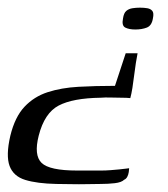

<svg xmlns="http://www.w3.org/2000/svg" viewBox="-21 -392 439 501"><path d="M307 -253H338Q336 -243 333.5 -227.5Q331 -212 329 -195Q327 -178 324.5 -162.5Q322 -147 319 -136Q310 -137 296 -137Q282 -137 267.5 -137.5Q253 -138 242 -137Q169 -136 132 -116.5Q95 -97 80 -38Q67 13 87.5 33Q108 53 180 53H244Q255 53 267.5 52Q280 51 290.5 50Q301 49 308 48Q315 47 316 47Q316 50 315 57Q314 64 311 69.5Q308 75 303 77Q296 84 278.5 86Q261 88 242 88Q228 88 206.5 88.5Q185 89 163 88.5Q141 88 126 88Q76 87 45 77.5Q14 68 4 41Q-6 14 6 -38Q18 -87 43 -113.5Q68 -140 103.5 -151.5Q139 -163 183.5 -165.5Q228 -168 279 -168ZM378 -344Q375 -325 362 -320Q349 -315 332 -315Q316 -315 306 -320Q296 -325 300 -344Q302 -358 308.5 -363.5Q315 -369 324.5 -370.5Q334 -372 344 -372Q355 -372 363.5 -370.5Q372 -369 376.5 -363.5Q381 -358 378 -344Z"/></svg>

Font: Genos
Style: Italic
Weight: 400
Italic angle: -8°
Version: Version 1.010